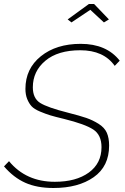

<svg xmlns="http://www.w3.org/2000/svg" viewBox="-23 -934 624 959"><path d="M315 -837 421 -914H447L521 -837L496 -822L428 -885L334 -822ZM-3 -103 22 -129Q107 -26 251 -26Q357 -26 420.5 -72Q484 -118 484 -199Q484 -260 443 -287Q402 -314 297 -340Q251 -351 228 -358Q205 -365 176.5 -377Q148 -389 135 -403Q122 -417 113 -439Q104 -461 104 -490Q104 -591 181 -653Q258 -715 380 -715Q509 -715 575 -631L550 -605Q495 -683 378 -683Q266 -683 203.5 -630.5Q141 -578 141 -498Q141 -443 177.5 -420Q214 -397 317 -371Q376 -356 408 -345Q440 -334 469.5 -315.5Q499 -297 510.5 -271Q522 -245 522 -207Q522 -103 445 -49Q368 5 244 5Q162 5 103.5 -21Q45 -47 -3 -103Z"/></svg>

Font: Raleway-v4020 ExtraLight
Style: Italic
Weight: 275
Italic angle: -12°
Designer: Matt McInerney, Pablo Impallari, Rodrigo Fuenzalida
Foundry: Matt McInerney, Pablo Impallari, Rodrigo Fuenzalida
Version: Version 4.020;PS 004.020;hotconv 1.0.88;makeotf.lib2.5.64775